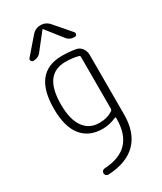

<svg xmlns="http://www.w3.org/2000/svg" viewBox="-240 -841 980 1158"><g transform="rotate(-30 250.0 -262.5)"><path d="M311.5 -725.6 406.2 -616.2Q412.1 -608.4 408.2 -599.1Q404.3 -589.8 393.6 -589.8Q358.4 -589.8 338.9 -616.2L252 -726.6Q251 -727.5 250 -727.5L248 -726.6L161.1 -616.2Q141.6 -589.8 106.4 -589.8Q96.7 -589.8 91.8 -599.1Q86.9 -608.4 93.8 -616.2L188.5 -725.6Q212.9 -754.9 250 -754.9Q287.1 -754.9 311.5 -725.6ZM269.5 -488.3Q117.2 -488.3 118.2 -277.3Q118.2 -173.8 156.7 -120.1Q195.3 -66.4 264.6 -66.4Q321.3 -66.4 360.4 -93.8Q366.2 -97.7 366.2 -107.4V-466.8Q366.2 -475.6 358.4 -477.5Q317.4 -488.3 269.5 -488.3ZM264.6 -25.4Q169.9 -25.4 119.1 -88.9Q68.4 -152.3 68.4 -277.3Q68.4 -530.3 269.5 -530.3Q315.4 -530.3 362.3 -522.5Q387.7 -518.6 402.8 -498Q418 -477.5 418 -452.1V-37.1Q418 88.9 351.1 156.7Q284.2 224.6 154.3 230.5Q145.5 230.5 139.2 224.1Q132.8 217.8 132.8 209Q132.8 189.5 154.3 186.5Q366.2 175.8 366.2 -37.1V-42Q366.2 -44.9 363.8 -46.4Q361.3 -47.9 359.4 -46.9Q312.5 -25.4 264.6 -25.4Z"/></g></svg>

Font: Rounded Mgen+ 1mn light
Style: Regular
Weight: 200
Designer: [Source Han Sans]
Ryoko NISHIZUKA  (kana & ideographs); Paul D. Hunt (Latin, Greek & Cyrillic); Wenlong ZHANG  (bopomofo
Version: Version 1.059.20150602